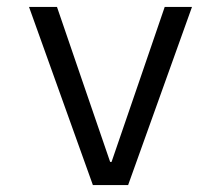

<svg xmlns="http://www.w3.org/2000/svg" viewBox="-20 -536 640 556"><path d="M249 0 64 -516H145L219 -300L299 -67H303L383 -300L457 -516H536L351 0Z"/></svg>

Font: Lilex Nerd Font
Style: Regular
Weight: 400
Designer: Mike Abbink, Paul van der Laan, Pieter van Rosmalen, Mikhael Khrustik
Foundry: Mikhael Khrustik
Version: Version 2.400; ttfautohint (v1.8.4.7-5d5b);Nerd Fonts 3.3.0